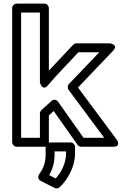

<svg xmlns="http://www.w3.org/2000/svg" viewBox="-20 -795 696 1073"><path d="M267.4 -230.5 211.3 -179.5C206 -174.7 203.1 -167.3 203.1 -161V-25H98V-725H203.1V-334C203.1 -334 216.9 -282.1 247.2 -317.8C300.7 -380.9 361.8 -441.9 418.4 -503H534.9L365.1 -325.3C356.5 -316.2 356.6 -301.9 363.1 -293.1L562.3 -25H446.8L304.6 -226.4C298.7 -234.8 283.7 -245.3 267.4 -230.5ZM280.1 -174.5 413.4 14.4C417.5 20.3 425.5 25 433.8 25H612C661.2 25 632.1 -14.9 632.1 -14.9L415.8 -306L611.4 -510.7C645.6 -546.6 593.3 -553 593.3 -553H407.4C401.2 -553 393.8 -550.1 389 -544.9C344.6 -496.6 298.5 -450 253.1 -400.2V-750C253.1 -760.7 243.2 -775 228.1 -775H73C62.3 -775 48 -765.1 48 -750V0C48 10.7 57.9 25 73 25H228.1C238.8 25 253.1 15.1 253.1 0V-149.9ZM291.4 202.5 255 184C273.1 151.9 285 116.3 285 68V51H349.4V61C349.4 118.2 321.4 168.7 291.4 202.5ZM198.6 180C186.2 198.3 198.9 211.7 208 216.3L285 255.3C293.9 259.8 305.4 258.5 313.1 251.5C325.7 240.1 337.1 226.8 347.6 211.8C373.8 174.2 399.4 123.4 399.4 61V26C399.4 15.3 389.5 1 374.4 1H260C249.3 1 235 10.9 235 26V68C235 118.2 220.5 147.6 198.6 180Z"/></svg>

Font: Asimov
Style: WidOu
Weight: 500
Designer: Google
Version: Version 2.000980; 2014